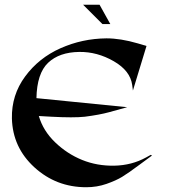

<svg xmlns="http://www.w3.org/2000/svg" viewBox="-20 -786 765 806"><path d="M443 -685H410L329 -766H398ZM133 -374 514 -336 438 -315Q398 -304 336 -296Q289 -291 196 -296L143 -299Q161 -237 211.5 -188.5Q262 -140 325 -114.5Q388 -89 460.5 -90.5Q533 -92 593 -125L613 -136L618 -133L565 -94Q518 -59 492.5 -43.5Q467 -28 427 -14Q387 0 342 0Q216 0 124.5 -83.5Q33 -167 30 -289Q28 -387 85.5 -465Q143 -543 234 -583.5Q325 -624 427 -625Q486 -625 558 -604L595 -593L538 -406L535 -429Q527 -489 457.5 -529Q388 -569 313 -568Q229 -567 182 -522.5Q135 -478 133 -374Z"/></svg>

Font: Roman Uncial Modern
Style: Medium
Weight: 500
Version: Version 001.000